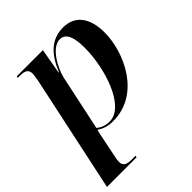

<svg xmlns="http://www.w3.org/2000/svg" viewBox="-228 -678 1049 1049"><g transform="rotate(-45 297.0 -153.0)"><path d="M132 -435 -12 240H217L219 230H194C156 230 131 224 131 189C131 176 136 152 139 139L160 35C165 12 167 0 172 -18C196 -1 224 10 267 10C476 10 576 -215 576 -365C576 -488 519 -546 435 -546C338 -546 284 -482 246 -389H243L269 -536H67L65 -526H80C118 -526 139 -518 139 -484C139 -477 136 -459 132 -435ZM251 -2C213 -2 189 -17 175 -29L243 -348C257 -411 313 -513 376 -513C426 -513 440 -457 440 -383C440 -226 369 -2 251 -2Z"/></g></svg>

Font: Noto Serif Display SemiBold
Style: Italic
Weight: 600
Italic angle: -12°
Designer: Monotype Design Team
Foundry: Monotype Imaging Inc.
Version: Version 2.009